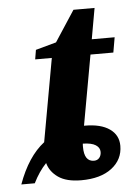

<svg xmlns="http://www.w3.org/2000/svg" viewBox="-99 -599 447 645"><g transform="rotate(-5 124.5 -276.5)"><path d="M149.4 9.8Q99.6 9.8 72 -9.5Q44.4 -28.8 36.6 -58.1Q11.7 -32.2 -7.3 6.3H-52.7Q-19.5 -85.4 36.1 -128.4L86.4 -408.2H30.3L35.6 -439.9L105 -459L172.9 -563H244.1L225.6 -459H302.7L293.9 -408.2H216.8L174.3 -171.9H176.8Q231 -171.9 260.5 -151.1Q290 -130.4 290 -94.2Q290 -47.9 252.4 -19Q214.8 9.8 149.4 9.8ZM222.2 -79.6Q222.2 -93.8 208.3 -102.8Q194.3 -111.8 165 -112.3L164.6 -106.4V-101.1Q164.6 -51.8 197.8 -51.8Q209 -51.8 215.6 -59.6Q222.2 -67.4 222.2 -79.6Z"/></g></svg>

Font: Tinos
Style: Bold Italic
Weight: 700
Italic angle: -16.333°
Designer: Steve Matteson
Foundry: Monotype Imaging Inc.
Version: Version 1.23